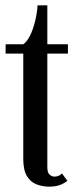

<svg xmlns="http://www.w3.org/2000/svg" viewBox="-20 -689 288 718"><path d="M164.5 9Q140 9 117.5 0.8Q95 -7.5 81 -30Q67 -52.5 67 -95.5V-488.5H1V-523.5H67Q81.5 -533.5 92.8 -556.8Q104 -580 111.2 -609.5Q118.5 -639 120.5 -669H157V-523.5H234V-488.5H157V-63.5Q157 -42.5 166 -35.5Q175 -28.5 183.5 -28.5Q193.5 -28.5 200.8 -32.2Q208 -36 211.5 -40.5L232 -13Q221 -3.5 204 2.8Q187 9 164.5 9Z"/></svg>

Font: Imbue Thin 10pt Medium
Style: Regular
Weight: 500
Version: Version 1.102